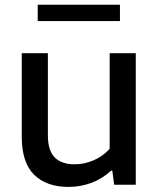

<svg xmlns="http://www.w3.org/2000/svg" viewBox="-20 -764 658 794"><path d="M70 -199V-544H178V-205Q178 -140.5 206.8 -112.5Q235.5 -84.5 288.5 -84.5Q328 -84.5 367 -101Q406 -117.5 433.5 -149V-544H541.5V0H452L444.5 -58H439Q403.5 -25 358.2 -8Q313 9 263 9Q173 9 121.5 -41Q70 -91 70 -199ZM136 -677V-744.5H476V-677Z"/></svg>

Font: Encode Sans Semi Expanded Medium
Style: Regular
Weight: 500
Width: 6
Designer: Multiple Designers
Foundry: Impallari Type
Version: Version 2.000